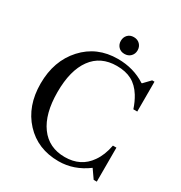

<svg xmlns="http://www.w3.org/2000/svg" viewBox="-218 -1115 1209 1281"><g transform="rotate(30 387.0 -474.5)"><path d="M56 -380Q56 -555 158.5 -667.5Q261 -780 422 -780Q543 -780 637 -719H641L690 -770H708V-540H678Q662 -589 637 -630Q602 -686 554.5 -711Q507 -736 439 -736Q315 -736 248.5 -645Q182 -554 182 -387Q182 -220 249.5 -127.5Q317 -35 440 -35Q563 -35 628 -129Q666 -182 681 -262H708V0H684L638 -66Q536 10 418 10Q257 10 156.5 -98.5Q56 -207 56 -380ZM377 -894Q377 -922 394.5 -940.5Q412 -959 441 -959Q470 -959 488 -940.5Q506 -922 506 -894Q506 -867 488 -848.5Q470 -830 441 -830Q412 -830 394.5 -848.5Q377 -867 377 -894Z"/></g></svg>

Font: Libre Caslon Text
Style: Regular
Weight: 400
Designer: Pablo Impallari, Rodrigo Fuenzalida
Foundry: Pablo Impallari, Rodrigo Fuenzalida
Version: Version 1.002